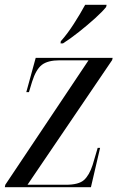

<svg xmlns="http://www.w3.org/2000/svg" viewBox="-29 -776 491 796"><path d="M-9 0 -7 -10 338 -526H219Q169 -526 144.5 -507Q120 -488 104 -437L91 -394H80L119 -536H438L436 -527L85 -10H244Q297 -10 319 -29.5Q341 -49 355 -92L376 -163H386L348 0ZM223 -605Q250 -635 277 -677Q304 -719 324 -756H413L411 -747Q396 -728 365 -700Q334 -672 298 -643.5Q262 -615 232 -596H222Z"/></svg>

Font: Noto Serif Display Condensed
Style: Italic
Weight: 400
Width: 3
Italic angle: -12°
Designer: Monotype Design Team
Foundry: Monotype Imaging Inc.
Version: Version 2.009